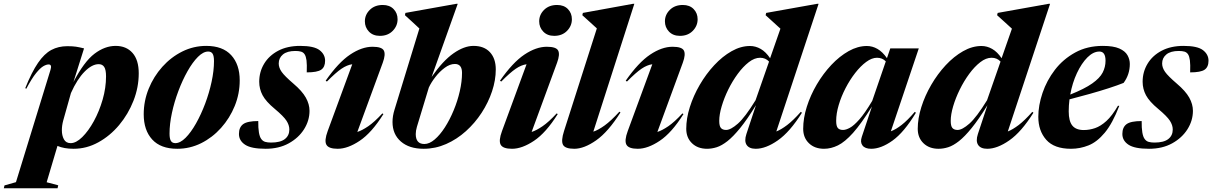

<svg xmlns="http://www.w3.org/2000/svg" viewBox="-110 -765 6340 1004"><path d="M194.5 204 191 219.5H-90L-86.5 204.5L-26.5 187.5L154 -399.5Q163 -428 144.5 -428Q132.5 -428 116.5 -418.8Q100.5 -409.5 78.5 -382.5Q56.5 -355.5 27.5 -301L22 -304Q56 -388.5 88.8 -436.2Q121.5 -484 158.5 -503.8Q195.5 -523.5 242 -523.5Q269.5 -523.5 287.5 -520.8Q305.5 -518 329.5 -512L274 -336Q329.5 -442.5 383.8 -483.8Q438 -525 494.5 -525Q550.5 -525 583 -488.2Q615.5 -451.5 615.5 -381.5Q615.5 -308.5 588 -238.2Q560.5 -168 513 -111.2Q465.5 -54.5 404.2 -20.8Q343 13 275 13Q224.5 13 190.5 -2L134 188ZM220.5 -134.5Q213.5 -108.5 213.5 -84Q213.5 -56.5 224.2 -36.5Q235 -16.5 259.5 -16.5Q288 -16.5 320.2 -48.2Q352.5 -80 380.8 -131.5Q409 -183 426.8 -244.5Q444.5 -306 444.5 -365.5Q444.5 -400 435 -414.8Q425.5 -429.5 406 -429.5Q371 -429.5 332.2 -390.2Q293.5 -351 261 -278.5Z M968.5 -525Q1054.5 -525 1099 -476.5Q1143.5 -428 1143.5 -344.5Q1143.5 -275 1117.5 -211Q1091.5 -147 1046 -96.2Q1000.5 -45.5 941.8 -16.2Q883 13 817 13Q730.5 13 686 -35.5Q641.5 -84 641.5 -167.5Q641.5 -237 667.5 -301Q693.5 -365 739 -415.8Q784.5 -466.5 843.5 -495.8Q902.5 -525 968.5 -525ZM807 -16.5Q832.5 -16.5 860.5 -44.5Q888.5 -72.5 915 -119.5Q941.5 -166.5 962.8 -223Q984 -279.5 996.5 -337.5Q1009 -395.5 1009 -445.5Q1009 -472.5 1001.8 -484Q994.5 -495.5 978.5 -495.5Q953 -495.5 925 -467.5Q897 -439.5 870.5 -392.5Q844 -345.5 822.8 -289Q801.5 -232.5 789 -174.5Q776.5 -116.5 776.5 -66.5Q776.5 -39.5 783.8 -28Q791 -16.5 807 -16.5Z M1240.5 -132Q1239.5 -60.5 1256 -38.5Q1264 -27 1276.8 -23.2Q1289.5 -19.5 1307.5 -19.5Q1356 -19.5 1379.5 -37.8Q1403 -56 1403 -88Q1403 -110.5 1388 -133.8Q1373 -157 1327 -195.5Q1280.5 -234 1263 -267Q1245.5 -300 1245.5 -337.5Q1245.5 -389 1271.2 -431.8Q1297 -474.5 1345 -499.8Q1393 -525 1459.5 -525Q1532 -525 1561 -502.8Q1590 -480.5 1590 -447.5Q1590 -414.5 1569.5 -400.5Q1549 -386.5 1494 -386.5Q1495.5 -428.5 1492.8 -449.2Q1490 -470 1483 -481Q1476 -491.5 1464.2 -495Q1452.5 -498.5 1434.5 -498.5Q1391.5 -498.5 1369.5 -480.2Q1347.5 -462 1347.5 -433Q1347.5 -411 1363 -389Q1378.5 -367 1424 -328Q1470 -289 1489.2 -254.5Q1508.5 -220 1508.5 -185.5Q1508.5 -134.5 1480 -89.2Q1451.5 -44 1400 -15.5Q1348.5 13 1279 13Q1204 13 1171.8 -8.2Q1139.5 -29.5 1139.5 -64.5Q1139.5 -99.5 1161.5 -115.8Q1183.5 -132 1240.5 -132Z M1798 -653.5Q1798 -688 1823.8 -713.5Q1849.5 -739 1891.5 -739Q1927.5 -739 1948.2 -717.5Q1969 -696 1969 -664.5Q1969 -629.5 1943.5 -603.5Q1918 -577.5 1876.5 -577.5Q1840.5 -577.5 1819.2 -599.8Q1798 -622 1798 -653.5ZM1603.5 -79.5 1732 -429Q1705 -425.5 1675.5 -405.5Q1646 -385.5 1599.5 -338.5L1593 -343Q1659.5 -438.5 1720.8 -479.5Q1782 -520.5 1838 -520.5Q1887 -520.5 1897.2 -500.5Q1907.5 -480.5 1891.5 -437L1758.5 -75Q1783.5 -83 1815.8 -105Q1848 -127 1889.5 -172L1895 -168.5Q1833.5 -70.5 1771 -28.8Q1708.5 13 1656 13Q1608.5 13 1596.8 -8.2Q1585 -29.5 1603.5 -79.5Z M2083 -616Q2069 -629 2049.2 -647.5Q2029.5 -666 2007.5 -685.5L2010 -697.5L2275.5 -745H2283.5L2147 -362.5Q2206 -447.5 2261.5 -486.2Q2317 -525 2366 -525Q2421.5 -525 2452 -492Q2482.5 -459 2482.5 -402Q2482.5 -346 2463 -287.5Q2443.5 -229 2408.5 -175.2Q2373.5 -121.5 2326.2 -79Q2279 -36.5 2222.8 -11.8Q2166.5 13 2105.5 13Q2030 13 1986.2 -25Q1942.5 -63 1942.5 -127Q1942.5 -158 1953 -191.5ZM2070 -101.5Q2064 -81 2064 -64Q2064 -12 2109 -12Q2135.5 -12 2163.2 -35.8Q2191 -59.5 2216.5 -99.2Q2242 -139 2262.2 -187.8Q2282.5 -236.5 2294.2 -287.5Q2306 -338.5 2306 -384Q2306 -430.5 2268.5 -430.5Q2242.5 -430.5 2215.5 -410.5Q2188.5 -390.5 2166.5 -362Q2144.5 -333.5 2132.5 -307.5Z M2709.5 -653.5Q2709.5 -688 2735.2 -713.5Q2761 -739 2803 -739Q2839 -739 2859.8 -717.5Q2880.5 -696 2880.5 -664.5Q2880.5 -629.5 2855 -603.5Q2829.5 -577.5 2788 -577.5Q2752 -577.5 2730.8 -599.8Q2709.5 -622 2709.5 -653.5ZM2515 -79.5 2643.5 -429Q2616.5 -425.5 2587 -405.5Q2557.5 -385.5 2511 -338.5L2504.5 -343Q2571 -438.5 2632.2 -479.5Q2693.5 -520.5 2749.5 -520.5Q2798.5 -520.5 2808.8 -500.5Q2819 -480.5 2803 -437L2670 -75Q2695 -83 2727.2 -105Q2759.5 -127 2801 -172L2806.5 -168.5Q2745 -70.5 2682.5 -28.8Q2620 13 2567.5 13Q2520 13 2508.2 -8.2Q2496.5 -29.5 2515 -79.5Z M3011 -616.5Q2997.5 -629 2977 -647.5Q2956.5 -666 2935 -685.5L2938 -697.5L3199.5 -745H3207L2992.5 -76.5Q3018.5 -85 3051.8 -109Q3085 -133 3129 -181L3134.5 -177Q3070.5 -75.5 3007.5 -31.2Q2944.5 13 2893 13Q2845 13 2834 -8Q2823 -29 2839.5 -80Z M3367 -653.5Q3367 -688 3392.8 -713.5Q3418.5 -739 3460.5 -739Q3496.5 -739 3517.2 -717.5Q3538 -696 3538 -664.5Q3538 -629.5 3512.5 -603.5Q3487 -577.5 3445.5 -577.5Q3409.5 -577.5 3388.2 -599.8Q3367 -622 3367 -653.5ZM3172.5 -79.5 3301 -429Q3274 -425.5 3244.5 -405.5Q3215 -385.5 3168.5 -338.5L3162 -343Q3228.5 -438.5 3289.8 -479.5Q3351 -520.5 3407 -520.5Q3456 -520.5 3466.2 -500.5Q3476.5 -480.5 3460.5 -437L3327.5 -75Q3352.5 -83 3384.8 -105Q3417 -127 3458.5 -172L3464 -168.5Q3402.5 -70.5 3340 -28.8Q3277.5 13 3225 13Q3177.5 13 3165.8 -8.2Q3154 -29.5 3172.5 -79.5Z M4083.5 -175.5Q4020.5 -75 3957.5 -31Q3894.5 13 3842 13Q3807.5 13 3794.2 -7.2Q3781 -27.5 3793 -64L3843 -215Q3797.5 -141 3760.8 -95.8Q3724 -50.5 3694 -27Q3664 -3.5 3638 4.8Q3612 13 3587.5 13Q3538.5 13 3508.5 -16Q3478.5 -45 3478.5 -91.5Q3478.5 -145.5 3497.2 -205Q3516 -264.5 3549 -321.2Q3582 -378 3624.8 -424Q3667.5 -470 3715.5 -497.2Q3763.5 -524.5 3812 -524.5Q3841 -524.5 3867.8 -509.2Q3894.5 -494 3917 -460.5L3971 -615Q3957.5 -627.5 3936.2 -646.8Q3915 -666 3893.5 -685.5L3896.5 -697.5L4162.5 -745H4170.5L3949.5 -77.5Q3975 -87.5 4006.2 -111.2Q4037.5 -135 4077.5 -180ZM3651 -133Q3651 -106 3659.8 -95.8Q3668.5 -85.5 3687 -85.5Q3711 -85.5 3748.5 -118.5Q3786 -151.5 3841 -241L3911.5 -443Q3893 -463 3864.5 -463Q3835.5 -463 3805.5 -439.8Q3775.5 -416.5 3747.8 -378.8Q3720 -341 3698.2 -296.8Q3676.5 -252.5 3663.8 -209.2Q3651 -166 3651 -133Z M4396.5 -49.5 4449.5 -208Q4393.5 -118 4350.8 -70.2Q4308 -22.5 4271.8 -4.8Q4235.5 13 4199 13Q4150 13 4120 -16Q4090 -45 4090 -91.5Q4090 -147 4109 -207Q4128 -267 4161.2 -323.5Q4194.5 -380 4237.2 -425.5Q4280 -471 4327.8 -497.8Q4375.5 -524.5 4423 -524.5Q4452 -524.5 4478.5 -509.2Q4505 -494 4528 -461L4545.5 -512H4694.5L4548.5 -78.5Q4574.5 -88 4605.2 -112Q4636 -136 4673.5 -180L4679.5 -175.5Q4617.5 -73 4557.5 -30Q4497.5 13 4445.5 13Q4413.5 13 4400.2 -4.2Q4387 -21.5 4396.5 -49.5ZM4262.5 -133Q4262.5 -106 4271 -95.8Q4279.5 -85.5 4298.5 -85.5Q4313.5 -85.5 4334.2 -96.8Q4355 -108 4383.8 -140.5Q4412.5 -173 4451 -237.5L4522 -444Q4504 -463 4476 -463Q4449 -463 4419.5 -441.2Q4390 -419.5 4362 -383.5Q4334 -347.5 4311.5 -304Q4289 -260.5 4275.8 -216Q4262.5 -171.5 4262.5 -133Z M5294 -175.5Q5231 -75 5168 -31Q5105 13 5052.5 13Q5018 13 5004.8 -7.2Q4991.5 -27.5 5003.5 -64L5053.5 -215Q5008 -141 4971.2 -95.8Q4934.5 -50.5 4904.5 -27Q4874.5 -3.5 4848.5 4.8Q4822.5 13 4798 13Q4749 13 4719 -16Q4689 -45 4689 -91.5Q4689 -145.5 4707.8 -205Q4726.5 -264.5 4759.5 -321.2Q4792.5 -378 4835.2 -424Q4878 -470 4926 -497.2Q4974 -524.5 5022.5 -524.5Q5051.5 -524.5 5078.2 -509.2Q5105 -494 5127.5 -460.5L5181.5 -615Q5168 -627.5 5146.8 -646.8Q5125.5 -666 5104 -685.5L5107 -697.5L5373 -745H5381L5160 -77.5Q5185.5 -87.5 5216.8 -111.2Q5248 -135 5288 -180ZM4861.5 -133Q4861.5 -106 4870.2 -95.8Q4879 -85.5 4897.5 -85.5Q4921.5 -85.5 4959 -118.5Q4996.5 -151.5 5051.5 -241L5122 -443Q5103.5 -463 5075 -463Q5046 -463 5016 -439.8Q4986 -416.5 4958.2 -378.8Q4930.5 -341 4908.8 -296.8Q4887 -252.5 4874.2 -209.2Q4861.5 -166 4861.5 -133Z M5743 -211.5Q5707.5 -119.5 5667 -71Q5626.5 -22.5 5582.2 -4.8Q5538 13 5490.5 13Q5402.5 13 5361 -34Q5319.5 -81 5319.5 -154Q5319.5 -214 5341.5 -279Q5363.5 -344 5406.2 -399.8Q5449 -455.5 5512 -490.2Q5575 -525 5657 -525Q5712 -525 5742.8 -511.5Q5773.5 -498 5785.8 -476.2Q5798 -454.5 5798 -430.5Q5798 -375.5 5765.5 -331.5Q5734.5 -319 5688.2 -304Q5642 -289 5588.5 -274Q5535 -259 5482.5 -245.5Q5478.5 -213.5 5478.5 -182.5Q5478.5 -131.5 5497.5 -108.2Q5516.5 -85 5557.5 -85Q5586.5 -85 5616 -95Q5645.5 -105 5675.5 -132.2Q5705.5 -159.5 5736 -212ZM5639 -495.5Q5607 -495.5 5576.2 -464.8Q5545.5 -434 5521.5 -382.8Q5497.5 -331.5 5486.5 -270.5Q5561.5 -300.5 5601.2 -328.5Q5641 -356.5 5656 -385.5Q5671 -414.5 5671 -447.5Q5671 -495.5 5639 -495.5Z M5860 -132Q5859 -60.5 5875.5 -38.5Q5883.5 -27 5896.2 -23.2Q5909 -19.5 5927 -19.5Q5975.5 -19.5 5999 -37.8Q6022.5 -56 6022.5 -88Q6022.5 -110.5 6007.5 -133.8Q5992.5 -157 5946.5 -195.5Q5900 -234 5882.5 -267Q5865 -300 5865 -337.5Q5865 -389 5890.8 -431.8Q5916.5 -474.5 5964.5 -499.8Q6012.5 -525 6079 -525Q6151.5 -525 6180.5 -502.8Q6209.5 -480.5 6209.5 -447.5Q6209.5 -414.5 6189 -400.5Q6168.5 -386.5 6113.5 -386.5Q6115 -428.5 6112.2 -449.2Q6109.5 -470 6102.5 -481Q6095.5 -491.5 6083.8 -495Q6072 -498.5 6054 -498.5Q6011 -498.5 5989 -480.2Q5967 -462 5967 -433Q5967 -411 5982.5 -389Q5998 -367 6043.5 -328Q6089.5 -289 6108.8 -254.5Q6128 -220 6128 -185.5Q6128 -134.5 6099.5 -89.2Q6071 -44 6019.5 -15.5Q5968 13 5898.5 13Q5823.5 13 5791.2 -8.2Q5759 -29.5 5759 -64.5Q5759 -99.5 5781 -115.8Q5803 -132 5860 -132Z"/></svg>

Font: Newsreader 72pt
Style: Bold Italic
Weight: 700
Italic angle: -17°
Designer: Hugues Gentile
Foundry: Production Type
Version: Version 1.003; ttfautohint (v1.8.3)